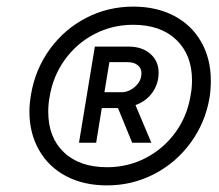

<svg xmlns="http://www.w3.org/2000/svg" viewBox="-20 -732 663 581"><path d="M69 -395Q69 -417 74 -447Q87 -523 131 -583.5Q175 -644 241 -678Q307 -712 383 -712Q454 -712 507 -684Q560 -656 589 -605Q618 -554 618 -488Q618 -460 614 -436Q601 -360 556.5 -299.5Q512 -239 446 -205Q380 -171 304 -171Q233 -171 180 -199Q127 -227 98 -278Q69 -329 69 -395ZM126 -394Q126 -316 173.5 -271Q221 -226 304 -226Q367 -226 421 -254Q475 -282 511 -331.5Q547 -381 557 -445Q561 -465 561 -489Q561 -566 513.5 -611.5Q466 -657 383 -657Q320 -657 266 -629Q212 -601 176 -551Q140 -501 130 -438Q126 -418 126 -394ZM267 -591H369Q410 -591 435 -569Q460 -547 460 -512Q460 -479 441.5 -452.5Q423 -426 390 -414L438 -300H380L337 -405H288L271 -300H219ZM348 -453Q370 -453 389 -470Q408 -487 408 -510Q408 -526 396.5 -535Q385 -544 365 -544H311L296 -453Z"/></svg>

Font: Oak Sans
Style: Italic
Weight: 400
Italic angle: -9.49998°
Foundry: Erik Kennedy, Walven
Version: Version 1.000